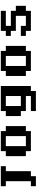

<svg xmlns="http://www.w3.org/2000/svg" viewBox="1917 -2708 915 4790"><g transform="rotate(-90 2375.0 -312.5)"><path d="M125 -750H625V-625H500V0H375V125H125V0H250V-625H125Z M1000 -750H1500V-625H1625V-125H1500V0H1000V-125H875V-625H1000ZM1125 -625V-125H1375V-625Z M2000 -750H2625V0H2500V125H2000V0H2375V-125H2000V-250H1875V-625H2000ZM2125 -625V-250H2375V-625Z M3000 -750H3500V-625H3625V-125H3500V0H3000V-125H2875V-625H3000ZM3125 -625V-125H3375V-625Z M4000 -750H4500V-625H4125V-500H4500V-375H4625V-125H4500V0H4000V-125H3875V-250H4125V-125H4375V-375H4000V-500H3875V-625H4000Z"/></g></svg>

Font: Dogica Pixel
Style: Bold
Weight: 700
Designer: Roberto Mocci
Version: Version 001.000